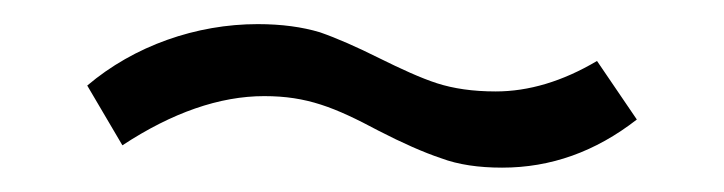

<svg xmlns="http://www.w3.org/2000/svg" viewBox="-20 -293 603 160"><path d="M82 -171.9C123.5 -199.2 163.1 -212.9 200.2 -212.9C235.8 -212.9 258.8 -203.6 295.4 -184.1C315.4 -173.8 333 -166 347.7 -161.1C361.8 -155.8 378.9 -153.3 398.4 -153.3C439 -153.3 476.1 -166.5 510.7 -193.4L477.5 -242.2C448.7 -225.1 420.4 -216.8 393.1 -216.8C374 -216.8 357.9 -219.2 344.2 -223.6C330.6 -228 314.5 -235.4 295.9 -244.6C277.3 -253.9 260.7 -261.2 246.6 -266.1C231.9 -270.5 214.8 -272.9 194.8 -272.9C143.6 -272.9 91.8 -254.9 52.7 -221.7Z"/></svg>

Font: SG Kara
Style: Regular
Weight: 400
Designer: Damoon Khanjanzadeh
Version: Version 1.000